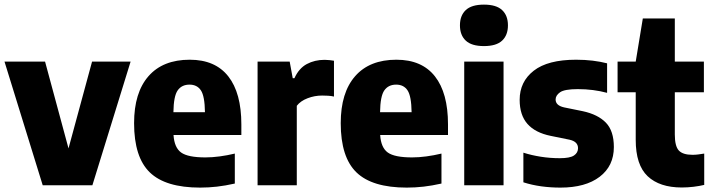

<svg xmlns="http://www.w3.org/2000/svg" viewBox="-23 -822 3162 852"><path d="M166.5 0 -3 -548.5H177L281 -163.5L385.5 -548.5H556.5L387 0Z M865 10.5Q711.5 10.5 641.8 -57Q572 -124.5 572 -275.5Q572 -411 636 -484Q700 -557 819 -557Q932 -557 990 -483.2Q1048 -409.5 1048 -270V-223H747Q750.5 -167 780.8 -145.2Q811 -123.5 888.5 -123.5Q919 -123.5 952.2 -128Q985.5 -132.5 1019 -140.5V-7.5Q977 2 940 6.2Q903 10.5 865 10.5ZM818 -446.5Q783.5 -446.5 765.5 -421Q747.5 -395.5 746.5 -324H886.5Q885.5 -395.5 868.5 -421Q851.5 -446.5 818 -446.5Z M1120 0V-548.5H1262.5L1276 -475H1283.5Q1303.5 -519 1338.5 -537.8Q1373.5 -556.5 1417.5 -556.5Q1428.5 -556.5 1439.5 -555.2Q1450.5 -554 1459 -552.5V-393.5Q1446.5 -396.5 1432.5 -397.2Q1418.5 -398 1406.5 -398Q1373 -398 1341.8 -386Q1310.5 -374 1294 -352.5V0Z M1782 10.5Q1628.5 10.5 1558.8 -57Q1489 -124.5 1489 -275.5Q1489 -411 1553 -484Q1617 -557 1736 -557Q1849 -557 1907 -483.2Q1965 -409.5 1965 -270V-223H1664Q1667.5 -167 1697.8 -145.2Q1728 -123.5 1805.5 -123.5Q1836 -123.5 1869.2 -128Q1902.5 -132.5 1936 -140.5V-7.5Q1894 2 1857 6.2Q1820 10.5 1782 10.5ZM1735 -446.5Q1700.5 -446.5 1682.5 -421Q1664.5 -395.5 1663.5 -324H1803.5Q1802.5 -395.5 1785.5 -421Q1768.5 -446.5 1735 -446.5Z M2037 0V-548.5H2211.5V0ZM2124.5 -617.5Q2069.5 -617.5 2043.8 -641.8Q2018 -666 2018 -709.5Q2018 -753 2043.8 -777.2Q2069.5 -801.5 2124.5 -801.5Q2179.5 -801.5 2205.2 -777.2Q2231 -753 2231 -709.5Q2231 -666 2205.2 -641.8Q2179.5 -617.5 2124.5 -617.5Z M2464 10.5Q2420 10.5 2378.5 4.8Q2337 -1 2299.5 -13V-144.5Q2335.5 -133 2376.8 -126.5Q2418 -120 2461 -120Q2506 -120 2524 -132Q2542 -144 2542 -164.5Q2542 -193.5 2504.5 -202L2421 -219Q2352 -233 2317.5 -272.2Q2283 -311.5 2283 -379Q2283 -459.5 2345.5 -508.2Q2408 -557 2533.5 -557Q2572 -557 2607 -552.8Q2642 -548.5 2671 -541V-410Q2610 -426.5 2541 -426.5Q2482 -426.5 2462.2 -412.5Q2442.5 -398.5 2442.5 -380.5Q2442.5 -354 2480 -345.5L2563.5 -328.5Q2630.5 -314 2665.8 -277.5Q2701 -241 2701 -169.5Q2701 -85.5 2638 -37.5Q2575 10.5 2464 10.5Z M3002.5 10Q2904 10 2851 -40Q2798 -90 2798 -201.5V-412.5H2717.5V-548.5H2798L2829.5 -740H2971.5V-548.5H3100.5V-412.5H2971.5V-225Q2971.5 -173.5 2989.2 -154.2Q3007 -135 3050 -135Q3062 -135 3074.2 -136.5Q3086.5 -138 3102 -140.5V-1.5Q3081.5 3.5 3054.8 6.8Q3028 10 3002.5 10Z"/></svg>

Font: Encode Sans Semi Condensed ExtraBold
Style: Regular
Weight: 800
Width: 4
Designer: Multiple Designers
Foundry: Impallari Type
Version: Version 3.000; ttfautohint (v1.8.3) -l 8 -r 50 -G 200 -x 14 